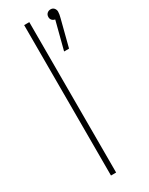

<svg xmlns="http://www.w3.org/2000/svg" viewBox="-194 -770 626 807"><g transform="rotate(-30 118.5 -366.0)"><path d="M85 0V-730H110V0ZM175 -550 210 -685Q201 -687 195.5 -693Q190 -699 190 -708Q190 -719 197 -725.5Q204 -732 214 -732Q225 -732 231 -724.5Q237 -717 237 -708Q237 -696 232 -678L199 -550Z"/></g></svg>

Font: MuseoModerno Thin
Style: Regular
Weight: 100
Designer: Pablo Cosgaya, Héctor Gatti, Marcela Romero, and the Authors of The MuseoModerno Project.
Foundry: Omnibus-Type Team
Version: Version 1.003